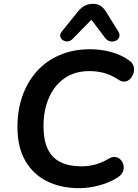

<svg xmlns="http://www.w3.org/2000/svg" viewBox="-20 -972 720 1002"><path d="M393 10Q299 10 226.5 -25.5Q154 -61 112.5 -132Q71 -203 71 -310Q71 -396 96.5 -469.5Q122 -543 170.5 -598Q219 -653 290 -684Q361 -715 451 -715Q509 -715 562 -700Q615 -685 655 -656Q673 -643 677.5 -625.5Q682 -608 677 -591Q672 -574 660.5 -561.5Q649 -549 633 -546.5Q617 -544 600 -555Q561 -581 524 -591Q487 -601 447 -601Q370 -601 316.5 -563.5Q263 -526 235 -461Q207 -396 207 -314Q207 -240 229.5 -193.5Q252 -147 296.5 -125.5Q341 -104 405 -104Q442 -104 476 -113Q510 -122 546 -143Q566 -155 582.5 -152.5Q599 -150 610 -138Q621 -126 624.5 -109.5Q628 -93 621.5 -76.5Q615 -60 597 -48Q553 -19 498 -4.5Q443 10 393 10ZM360 -770Q348 -757 333.5 -756Q319 -755 308 -762.5Q297 -770 294.5 -782Q292 -794 303 -808L386 -911Q403 -932 422 -942Q441 -952 466 -952Q490 -952 507 -940Q524 -928 537 -905L596 -810Q607 -793 602.5 -779.5Q598 -766 585 -759.5Q572 -753 556 -756Q540 -759 528 -775L457 -869Z"/></svg>

Font: Nunito ExtraLight
Style: Italic
Weight: 200
Italic angle: -9°
Designer: Vernon Adams
Foundry: Vernon Adams
Version: Version 3.602